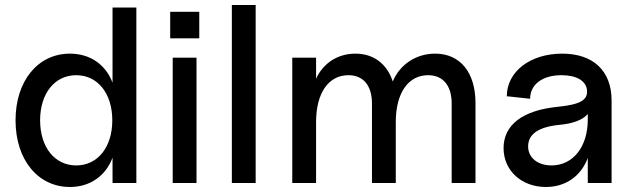

<svg xmlns="http://www.w3.org/2000/svg" viewBox="-20 -730 2520 766"><path d="M259 16C340 16 402 -29 429 -101V0H524V-700H429V-400C402 -472 340 -516 259 -516C131 -516 42 -407 42 -250C42 -93 131 16 259 16ZM284 -70C198 -70 140 -143 140 -250C140 -357 198 -430 284 -430C370 -430 428 -357 428 -250C428 -143 370 -70 284 -70Z M669 0H764V-500H669ZM659 -577H775V-683H659Z M905 0H1000V-710H905Z M1782 -317V0H1877V-319C1877 -441 1816 -516 1716 -516C1639 -516 1575 -472 1547 -405C1524 -475 1471 -516 1398 -516C1326 -516 1269 -477 1241 -416V-500H1146V0H1241V-243C1241 -358 1290 -430 1370 -430C1430 -430 1464 -388 1464 -317V0H1559V-243C1559 -358 1608 -430 1688 -430C1748 -430 1782 -388 1782 -317Z M2158 16C2238 16 2299 -29 2325 -100V0H2420V-329C2420 -447 2347 -516 2223 -516C2095 -516 2002 -444 2002 -346L2095 -336C2095 -393 2144 -430 2220 -430C2281 -430 2319 -407 2322 -369C2325 -331 2295 -313 2206 -304C2065 -290 1989 -232 1989 -139C1989 -50 2060 16 2158 16ZM2180 -70C2125 -70 2087 -101 2087 -146C2087 -195 2129 -224 2213 -232C2267 -237 2305 -252 2325 -275V-253C2325 -144 2266 -70 2180 -70Z"/></svg>

Font: Uncut Sans Medium
Style: Regular
Weight: 500
Designer: Kasper Nordkvist
Foundry: UNCUT.wtf
Version: Version 1.304;Glyphs 3.2 (3246)